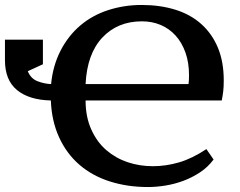

<svg xmlns="http://www.w3.org/2000/svg" viewBox="-30 -737 969 774"><path d="M541 -717Q615 -717 676.5 -698Q738 -679 781.5 -640Q825 -601 848.5 -544.5Q872 -488 872 -413Q872 -387 870 -370Q868 -353 864 -332H315Q315 -266 338 -215Q361 -164 399 -131.5Q437 -99 485 -83Q533 -67 586 -67Q639 -67 692 -82.5Q745 -98 802 -136L831 -94Q808 -63 776 -42Q744 -21 709 -8Q674 5 637 11Q600 17 566 17Q484 17 413 -5.5Q342 -28 290 -73Q238 -118 208 -184Q178 -250 175 -332Q87 -334 38.5 -374Q-10 -414 -10 -494V-577H143V-478L82 -450Q94 -420 121.5 -409.5Q149 -399 176 -398Q183 -472 214 -532.5Q245 -593 294 -634.5Q343 -676 407 -696.5Q471 -717 541 -717ZM542 -651Q444 -651 382.5 -585.5Q321 -520 315 -398H730Q731 -404 731.5 -414Q732 -424 732 -434Q732 -485 717.5 -525.5Q703 -566 677.5 -594Q652 -622 617.5 -636.5Q583 -651 542 -651Z"/></svg>

Font: PT Serif Caption
Style: Semibold
Weight: 600
Designer: A.Korolkova, O.Umpeleva, V.Yefimov
Foundry: ParaType Ltd
Version: Version 1.00;May 2, 2020;FontCreator 12.0.0.2544 64-bit